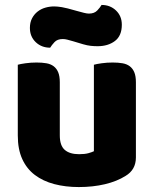

<svg xmlns="http://www.w3.org/2000/svg" viewBox="-20 -741 622 777"><path d="M52 -479Q62 -482 83.5 -485Q105 -488 128 -488Q150 -488 167.5 -485Q185 -482 197 -473Q209 -464 215.5 -448.5Q222 -433 222 -408V-193Q222 -152 242 -134.5Q262 -117 300 -117Q323 -117 337.5 -121Q352 -125 360 -129V-479Q370 -482 391.5 -485Q413 -488 436 -488Q458 -488 475.5 -485Q493 -482 505 -473Q517 -464 523.5 -448.5Q530 -433 530 -408V-104Q530 -54 488 -29Q453 -7 404.5 4.5Q356 16 299 16Q245 16 199.5 4Q154 -8 121 -33Q88 -58 70 -97.5Q52 -137 52 -193ZM290 -697Q308 -692 320 -689Q332 -686 340 -686Q362 -686 374 -699Q386 -712 391 -721Q426 -721 449.5 -698.5Q473 -676 473 -641Q473 -596 445 -575Q417 -554 375 -554Q361 -554 347 -555.5Q333 -557 316 -562L276 -574Q262 -578 252.5 -580.5Q243 -583 234 -583Q212 -583 200.5 -570.5Q189 -558 183 -548Q148 -548 124.5 -570.5Q101 -593 101 -628Q101 -650 109.5 -666.5Q118 -683 132 -694Q146 -705 163.5 -710Q181 -715 199 -715Q212 -715 230.5 -712Q249 -709 290 -697Z"/></svg>

Font: Baloo
Style: Regular
Weight: 400
Designer: Sarang Kulkarni and Ek Type
Foundry: Ek Type
Version: Version 1.443;PS 1.000;hotconv 16.6.51;makeotf.lib2.5.65220;